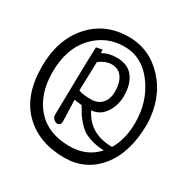

<svg xmlns="http://www.w3.org/2000/svg" viewBox="-172 -885 1056 1077"><g transform="rotate(30 356.0 -346.5)"><path d="M692.4 -358.4Q691.4 -172.9 606 -67.9Q520.5 37.1 382.8 37.1Q217.8 37.1 118.7 -61Q19.5 -159.2 19.5 -343.8Q19.5 -517.6 114.3 -624.5Q209 -731.4 360.4 -731.4Q497.1 -731.4 592.3 -626.5Q687.5 -521.5 692.4 -358.4ZM86.9 -345.7Q86.9 -204.1 162.1 -118.7Q237.3 -33.2 376 -33.2Q487.3 -33.2 555.7 -109.4Q513.7 -110.4 478.5 -120.6Q443.4 -130.9 422.4 -143.6Q401.4 -156.2 379.4 -181.2Q357.4 -206.1 348.1 -221.2Q338.9 -236.3 321.3 -266.6L271.5 -273.4Q272.5 -221.7 276.4 -127.9Q270.5 -108.4 253.9 -108.4Q243.2 -108.4 232.4 -117.7Q221.7 -127 218.8 -139.6Q219.7 -182.6 222.2 -341.8Q224.6 -501 228.5 -587.9L267.6 -595.7Q267.6 -575.2 268.6 -573.2Q304.7 -596.7 360.4 -596.7Q430.7 -596.7 465.8 -552.2Q501 -507.8 501 -428.7Q501 -368.2 468.8 -320.3Q436.5 -272.5 381.8 -268.6Q440.4 -149.4 585.9 -149.4Q630.9 -223.6 630.9 -331.1Q630.9 -468.8 555.7 -570.3Q480.5 -671.9 366.2 -671.9Q248 -671.9 167.5 -585Q86.9 -498 86.9 -345.7ZM274.4 -519.5 268.6 -333Q290 -321.3 349.6 -321.3Q393.6 -321.3 419.4 -349.1Q445.3 -377 445.3 -425.8Q445.3 -480.5 422.9 -515.1Q400.4 -549.8 352.5 -549.8Q315.4 -549.8 274.4 -519.5Z"/></g></svg>

Font: Neucha
Style: Regular
Weight: 400
Designer: Jovanny Lemonad
Foundry: Jovanny Lemonad
Version: Version 001.001